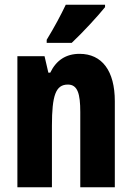

<svg xmlns="http://www.w3.org/2000/svg" viewBox="-20 -786 554 806"><path d="M421 -756V-766H256C235 -722 209 -673 176 -619V-606H281C329 -651 393 -721 421 -756ZM314 -560C257 -560 216 -533 191 -481H183L167 -550H53V0H198V-258C198 -386 214 -431 265 -431C306 -431 317 -392 317 -316V0H462V-361C462 -489 408 -560 314 -560Z"/></svg>

Font: Noto Sans Georgian ExtraCondensed ExtraBold
Style: Regular
Weight: 800
Width: 2
Designer: Monotype Design Team, Akaki Razmadze
Foundry: Google LLC
Version: Version 2.005